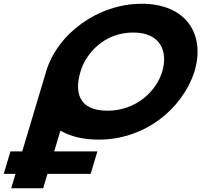

<svg xmlns="http://www.w3.org/2000/svg" viewBox="-24 -747 1077 1027"><path d="M222.4 -363.9C221.2 -359.8 220 -355.7 218.9 -351.7L94.9 63H31.9L-4 183H59L35.9 260H206.9L230 183H461L496.9 63H265.9L299.1 -48.1C351.7 -17.5 421.3 -0.1 504.2 -0.1C746.8 -0.1 948.7 -159.1 1016.1 -363.9C1077.4 -568.8 966.6 -726.9 734.1 -726.9C502 -726.9 283.7 -568.8 222.4 -363.9ZM406.5 -363.9C437.8 -468.5 539 -573 688.1 -573C838.3 -573 874.9 -468.5 843.6 -363.9C812.3 -259.4 704.7 -154.8 550.5 -154.8C392.1 -154.8 375.2 -259.4 406.5 -363.9Z"/></svg>

Font: Hussar
Style: BdSuprExtOblThree
Weight: 700
Foundry: Cannot Into Space Fonts
Version: Version 2.00